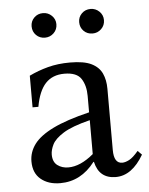

<svg xmlns="http://www.w3.org/2000/svg" viewBox="-50 -700 588 756"><g transform="rotate(-5 244.0 -321.5)"><path d="M158 15Q111 15 81.5 -9.5Q52 -34 52 -80Q52 -117 75 -148Q98 -179 151 -205Q204 -231 295 -253V-318Q295 -359 277.5 -386Q260 -413 211 -413Q164 -413 136.5 -383.5Q109 -354 98 -292H75V-417Q110 -434 149.5 -444.5Q189 -455 237 -455Q292 -455 321.5 -440.5Q351 -426 363 -400Q375 -374 375 -339V-97Q375 -44 408 -44Q420 -44 435.5 -52Q451 -60 472 -85L488 -69Q442 10 378 10Q312 10 297 -57H295Q240 15 158 15ZM195 -44Q243 -44 295 -88V-222Q223 -204 189 -182.5Q155 -161 144.5 -139.5Q134 -118 134 -100Q134 -71 152 -57.5Q170 -44 195 -44ZM148 -561Q127 -561 113 -575Q99 -589 99 -610Q99 -630 113 -644Q127 -658 148 -658Q168 -658 182.5 -644Q197 -630 197 -610Q197 -589 182.5 -575Q168 -561 148 -561ZM336 -561Q315 -561 301 -575Q287 -589 287 -610Q287 -630 301 -644Q315 -658 336 -658Q356 -658 370.5 -644Q385 -630 385 -610Q385 -589 370.5 -575Q356 -561 336 -561Z"/></g></svg>

Font: Bona Nova SC
Style: Regular
Weight: 400
Designer: Mateusz Machalski
Foundry: Capitalics
Version: Version 4.001; ttfautohint (v1.8.4.7-5d5b)